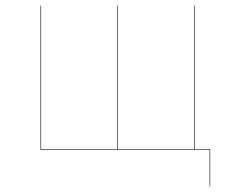

<svg xmlns="http://www.w3.org/2000/svg" viewBox="-20 -536 842 687"><path d="M732 -2V131H730V0H125V-516H127V-2H400V-516H402V-2H675V-516H677V-2Z"/></svg>

Font: FiraGO Two
Style: Regular
Weight: 100
Designer: bBox Type
Foundry: bBox Type GmbH
Version: Version 1.001